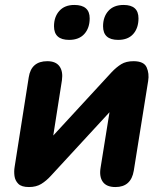

<svg xmlns="http://www.w3.org/2000/svg" viewBox="-20 -746 656 775"><path d="M97 9Q67 9 54 -4Q41 -17 38.5 -35.5Q36 -54 39 -72L96 -434Q106 -499 171 -499Q205 -499 220 -478.5Q235 -458 230 -422L195 -199L431 -455Q450 -475 469.5 -487Q489 -499 519 -499Q561 -499 572 -474Q583 -449 578 -419L520 -57Q509 9 446 9Q410 9 395 -12Q380 -33 386 -69L422 -293L186 -37Q167 -16 146.5 -3.5Q126 9 97 9ZM457 -585Q396 -585 396 -640Q396 -678 417.5 -702Q439 -726 479 -726Q539 -726 539 -672Q539 -633 518 -609Q497 -585 457 -585ZM259 -585Q198 -585 198 -640Q198 -678 219.5 -702Q241 -726 280 -726Q342 -726 342 -672Q342 -633 320.5 -609Q299 -585 259 -585Z"/></svg>

Font: Nunito ExtraBold
Style: Italic
Weight: 800
Italic angle: -9°
Designer: Vernon Adams
Foundry: Vernon Adams
Version: Version 3.601; ttfautohint (v1.8.2.53-6de2)